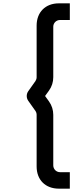

<svg xmlns="http://www.w3.org/2000/svg" viewBox="-20 -914 479 1148"><path d="M397.5 214V115.5H339C316.5 115.5 298.5 97.5 298.5 74.5V-227.5C298.5 -256 290 -283.5 273 -307.5L249.5 -340L273 -372.5C290 -396.5 298.5 -423.5 298.5 -452.5V-754.5C298.5 -776.5 316.5 -794.5 339 -794.5H397.5V-894H332C251.5 -894 199 -841 199 -761V-452.5C199 -444 196.5 -436.5 192 -429.5L148.5 -368C137 -351 137 -329 148.5 -312L192 -250.5C196.5 -244 199 -236 199 -227.5V81.5C199 161.5 251.5 214 332 214Z"/></svg>

Font: Manrope SemiBold
Style: Regular
Weight: 600
Designer: Mikhail Sharanda
Foundry: Mikhail Sharanda
Version: Version 4.505